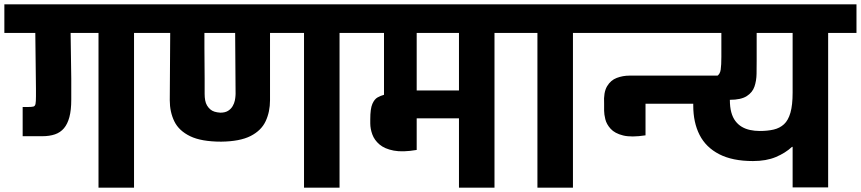

<svg xmlns="http://www.w3.org/2000/svg" viewBox="-56 -861 3950 881"><path d="M109 -454 106 -710H-36V-841H691V-710H559V0H396V-710H268L271 -500V-404Q271 -356 262.5 -324Q254 -292 237.5 -272.5Q221 -253 196 -244.5Q171 -236 138 -236H48V-370H71Q89 -370 97 -372Q105 -374 107 -384.5Q109 -395 109 -419Z M725 -710H619V-841H1632V-710H1502V0H1339V-710H1183V-401Q1183 -348 1163 -305Q1143 -262 1094 -237Q1045 -212 959 -211Q868 -211 816.5 -236Q765 -261 744 -304Q723 -347 723 -401ZM882 -710Q882 -675 882 -640Q882 -605 882.5 -570Q883 -535 883 -500Q883 -465 883 -430Q883 -414 885.5 -400.5Q888 -387 894 -377Q900 -367 908.5 -359.5Q917 -352 928.5 -348.5Q940 -345 955 -344Q977 -344 990.5 -352.5Q1004 -361 1011.5 -374Q1019 -387 1021.5 -399.5Q1024 -412 1024.5 -421Q1025 -430 1025 -430L1023 -710Z M1560 -710V-841H2345V-710H2213V0H2050V-318H1856V-173Q1792 -162 1750.5 -170Q1709 -178 1685.5 -198Q1662 -218 1652.5 -244Q1643 -270 1643 -295V-314Q1643 -362 1652.5 -384Q1662 -406 1676.5 -414Q1691 -422 1706 -426V-710ZM1856 -446H2050V-710H1856Z M2273 -710V-841H2710V-710H2573V0H2410V-710Z M2906 -240Q2841 -230 2803 -239.5Q2765 -249 2746 -270Q2727 -291 2721.5 -314Q2716 -337 2716 -353V-386Q2713 -437 2729.5 -465Q2746 -493 2774 -503.5Q2802 -514 2832 -514H3264V-385H2906ZM3581 -1V-187H3578Q3548 -159 3504 -140.5Q3460 -122 3399 -122Q3305 -122 3244 -153.5Q3183 -185 3154 -242Q3125 -299 3125 -377V-502H3179Q3217 -502 3232.5 -511Q3248 -520 3251 -541.5Q3254 -563 3254 -600V-710H2638V-841H3874V-710H3744V-1ZM3293 -403Q3293 -370 3299.5 -346Q3306 -322 3318.5 -305.5Q3331 -289 3348 -279Q3365 -269 3386 -264.5Q3407 -260 3430 -260Q3466 -260 3494 -266.5Q3522 -273 3541.5 -291Q3561 -309 3571 -344Q3581 -379 3581 -436V-710H3416V-581Q3416 -553 3415.5 -522Q3415 -491 3406 -464Q3397 -437 3370.5 -420Q3344 -403 3293 -403Z"/></svg>

Font: Matangi Black
Style: Regular
Weight: 900
Designer: Prashant Pant
Foundry: The Graphic Ant
Version: Version 3.002